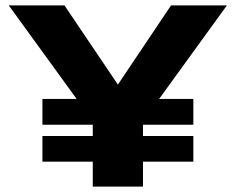

<svg xmlns="http://www.w3.org/2000/svg" viewBox="-20 -695 881 715"><path d="M138 -230.5V-326.5H265.5L12.5 -675H220L419 -380L617 -675H825L572.5 -326.5H700V-230.5H512.5V-188.5H700V-93H512.5V0H325.5V-93H138V-188.5H325.5V-230.5Z"/></svg>

Font: Anybody ExtraExpanded Regular
Style: Bold
Weight: 700
Width: 8
Designer: Tyler Finck
Foundry: Etcetera Type Company
Version: Version 1.010; ttfautohint (v1.8.3) -l 8 -r 50 -G 200 -x 14 